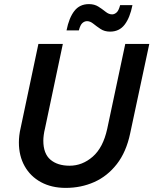

<svg xmlns="http://www.w3.org/2000/svg" viewBox="-20 -904 747 935"><path d="M72 -210Q72 -226 74 -244Q76 -262 81 -283L167 -690H286L199 -278Q195 -262 193 -246.5Q191 -231 191 -219Q191 -156 225.5 -126.5Q260 -97 319 -97Q381 -97 431.5 -141Q482 -185 502 -276L590 -690H707L614 -255Q595 -164 549 -105Q503 -46 439 -17.5Q375 11 300 11Q231 11 179.5 -17Q128 -45 100 -95Q72 -145 72 -210ZM304 -756Q316 -817 342 -850.5Q368 -884 413 -884Q440 -884 459.5 -871.5Q479 -859 494.5 -846.5Q510 -834 526 -834Q537 -834 547.5 -843Q558 -852 565 -879H625Q613 -818 587 -784Q561 -750 516 -750Q489 -750 469.5 -763Q450 -776 434.5 -788.5Q419 -801 404 -801Q392 -801 381.5 -792Q371 -783 364 -756Z"/></svg>

Font: Radio Canada Medium
Style: Italic
Weight: 500
Italic angle: -12°
Designer: Charles Daoud, Etienne Aubert Bonn, Alexandre Saumier Demers, Jacques Le Bailly
Foundry: Radio-Canada
Version: Version 2.104; ttfautohint (v1.8.4.7-5d5b);gftools[0.9.28.de